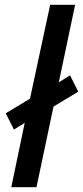

<svg xmlns="http://www.w3.org/2000/svg" viewBox="-20 -780 346 800"><path d="M27 0 83 -268 38 -240 4 -308 105 -369 189 -760H293L225 -437L272 -466L306 -398L203 -336L132 0Z"/></svg>

Font: Noto Sans Display Medium
Style: Italic
Weight: 500
Italic angle: -12°
Designer: Monotype Design Team
Foundry: Monotype Imaging Inc.
Version: Version 2.003